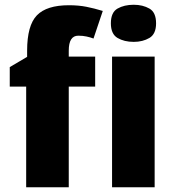

<svg xmlns="http://www.w3.org/2000/svg" viewBox="-20 -787 733 807"><path d="M380 -423H269V0H90V-423H21V-505L94 -548V-574Q94 -680 135 -722.5Q176 -765 270 -765Q310 -765 343 -758.5Q376 -752 412 -741L373 -625Q360 -630 344 -633.5Q328 -637 309 -637Q269 -637 269 -574V-549H380ZM542 -767Q580 -767 608 -751Q636 -735 636 -689Q636 -644 608 -627.5Q580 -611 542 -611Q502 -611 474 -627.5Q446 -644 446 -689Q446 -735 474 -751Q502 -767 542 -767ZM630 -549V0H451V-549Z"/></svg>

Font: Noto Sans Disp ExtBd
Style: Regular
Weight: 800
Designer: Monotype Design Team
Foundry: Monotype Imaging Inc.
Version: Version 2.000;GOOG;noto-source:20170915:90ef993387c0; ttfaut